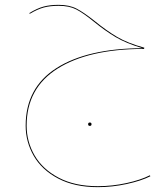

<svg xmlns="http://www.w3.org/2000/svg" viewBox="-20 -431 670 793"><path d="M601 297Q563 316 503.5 329Q444 342 384 342Q288 342 220.5 306.5Q153 271 119.5 213Q86 155 86 88Q86 -69 213.5 -150Q341 -231 568 -232Q501 -252 458 -277.5Q415 -303 367 -342Q324 -377 295 -392Q266 -407 222 -407Q187 -407 161 -400Q135 -393 103 -374L101 -377Q134 -397 160.5 -404Q187 -411 222 -411Q266 -411 296 -395.5Q326 -380 370 -345Q419 -305 463 -279Q507 -253 576 -234L575 -229H571Q345 -228 217.5 -147.5Q90 -67 90 88Q90 154 123 211Q156 268 222.5 303Q289 338 384 338Q444 338 503 325Q562 312 599 293ZM344 82Q344 75 351 75Q358 75 358 82Q358 89 351 89Q344 89 344 82Z"/></svg>

Font: FiraGO Four
Style: Regular
Weight: 100
Designer: bBox Type
Foundry: bBox Type GmbH
Version: Version 1.001